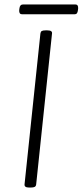

<svg xmlns="http://www.w3.org/2000/svg" viewBox="-20 -838 370 860"><path d="M110 2Q88 2 90 -13L161 -688Q162 -696 167 -699Q172 -702 184 -702H192Q215 -702 213 -688L142 -12Q141 -4 135.5 -1Q130 2 118 2ZM79 -774Q65 -774 66 -792L67 -800Q69 -818 83 -818H318Q331 -818 330 -800L329 -792Q328 -783 324.5 -778.5Q321 -774 314 -774Z"/></svg>

Font: Asap ExtraLight
Style: Italic
Weight: 250
Italic angle: -6°
Version: Version 3.001